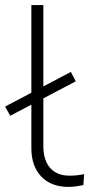

<svg xmlns="http://www.w3.org/2000/svg" viewBox="-22 -725 357 753"><path d="M246 8Q179 8 140 -32.5Q101 -73 101 -144V-705H148V-151Q148 -115 160 -89Q172 -63 195 -49.5Q218 -36 251 -36Q265 -36 279.5 -37.5Q294 -39 308 -42L305 1Q290 4 275.5 6Q261 8 246 8ZM18 -271 -2 -307 256 -443 275 -406Z"/></svg>

Font: Nunito Sans 10pt SemiExpanded ExtraLight
Style: Regular
Weight: 250
Width: 6
Designer: Vernon Adams
Foundry: Vernon Adams
Version: Version 3.101;gftools[0.9.27]